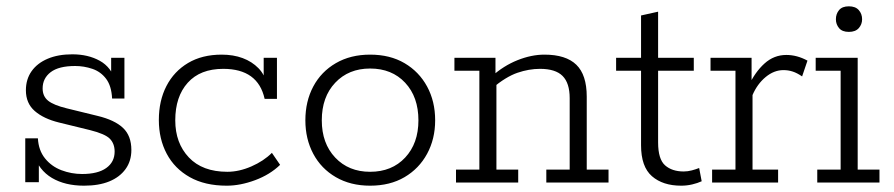

<svg xmlns="http://www.w3.org/2000/svg" viewBox="-20 -578 2832 608"><path d="M246 10Q186 10 144.5 -14.5Q103 -39 86 -90L103 -97V-1H60V-140H100Q102 -102 122.5 -76.5Q143 -51 174.5 -39Q206 -27 240 -27Q290 -27 316.5 -46Q343 -65 343 -98Q343 -123 328 -138.5Q313 -154 265 -166L167 -190Q118 -202 90 -226.5Q62 -251 62 -292Q62 -327 80 -352.5Q98 -378 131 -392Q164 -406 209 -406Q259 -406 296 -385.5Q333 -365 346 -320L332 -316V-395H374V-266H335Q333 -306 316 -328.5Q299 -351 272.5 -360Q246 -369 218 -369Q166 -369 140.5 -349.5Q115 -330 115 -298Q115 -273 132.5 -259Q150 -245 191 -235L289 -211Q343 -198 369.5 -173Q396 -148 396 -103Q396 -68 377.5 -42.5Q359 -17 326 -3.5Q293 10 246 10Z M698 10Q629 10 581 -17Q533 -44 508 -91Q483 -138 483 -198Q483 -259 507 -305.5Q531 -352 575.5 -378.5Q620 -405 682 -405Q719 -405 748.5 -394Q778 -383 798.5 -362Q819 -341 825 -310L815 -309V-395H857V-265H818Q797 -360 687 -360Q614 -360 574.5 -316Q535 -272 535 -197Q535 -125 578 -79.5Q621 -34 700 -34Q737 -34 776 -51Q815 -68 841 -94L867 -56Q835 -25 788 -7.5Q741 10 698 10Z M1152 10Q1090 10 1043.5 -17Q997 -44 972 -91Q947 -138 947 -197Q947 -257 972 -304Q997 -351 1043.5 -378Q1090 -405 1152 -405Q1215 -405 1261 -378Q1307 -351 1332.5 -304Q1358 -257 1358 -197Q1358 -138 1332.5 -91Q1307 -44 1261 -17Q1215 10 1152 10ZM1152 -34Q1221 -34 1263 -79Q1305 -124 1305 -197Q1305 -271 1263 -316Q1221 -361 1152 -361Q1084 -361 1041.5 -316Q999 -271 999 -197Q999 -124 1041.5 -79Q1084 -34 1152 -34Z M1424 0V-41H1498V-354H1419V-395H1549V-340L1537 -336Q1575 -370 1619 -387.5Q1663 -405 1704 -405Q1772 -405 1805 -373Q1838 -341 1838 -272V-41H1907V0H1710V-41H1784V-267Q1784 -315 1761.5 -337.5Q1739 -360 1690 -360Q1655 -360 1618.5 -347.5Q1582 -335 1538 -298L1552 -324V-41H1621V0Z M2137 10Q2079 10 2044.5 -20Q2010 -50 2010 -118V-354H1931V-395H2010V-529L2064 -541V-395H2177V-354H2064V-127Q2064 -74 2086 -54.5Q2108 -35 2145 -35Q2158 -35 2171 -38.5Q2184 -42 2194 -46L2202 -4Q2189 2 2172 6Q2155 10 2137 10Z M2235 0V-41H2309V-354H2230V-395H2360V-301L2350 -305Q2371 -350 2401 -377Q2431 -404 2470 -404Q2504 -404 2537 -386L2520 -336Q2504 -347 2490 -351.5Q2476 -356 2461 -356Q2431 -356 2404.5 -334Q2378 -312 2363 -277V-41H2444V0Z M2568 0V-41H2642V-354H2563V-395H2696V-41H2765V0ZM2668 -477Q2647 -477 2637 -489Q2627 -501 2627 -517Q2627 -534 2637 -546Q2647 -558 2668 -558Q2689 -558 2699.5 -546Q2710 -534 2710 -517Q2710 -501 2699.5 -489Q2689 -477 2668 -477Z"/></svg>

Font: Rokkitt Light
Style: Regular
Weight: 300
Version: Version 3.103